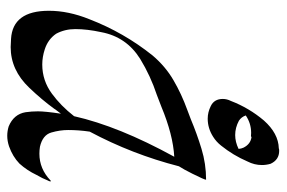

<svg xmlns="http://www.w3.org/2000/svg" viewBox="-148 -620 779 522"><g transform="rotate(90 241.0 -359.5)"><path d="M155.8 -85.4Q199.7 -85.4 235.4 -111.8Q268.1 -135.7 296.4 -171.9Q323.7 -293 406.2 -443.4L406.7 -444.3Q346.7 -440.9 270.5 -409.2Q254.9 -402.8 238.8 -397Q187 -379.9 140.6 -351.6Q80.6 -314 67.9 -245.6Q59.6 -207.5 59.6 -175.3Q59.6 -146.5 72.3 -123Q87.4 -101.1 114.3 -92.3Q135.3 -85.4 155.8 -85.4ZM349.6 9.8Q336.9 9.8 324.2 5.9Q291 -7.8 285.6 -40Q283.2 -56.6 283.2 -73.7Q283.2 -93.3 289.6 -136.2L277.8 -120.6Q277.3 -119.1 276.4 -118.2Q252 -84.5 218.8 -49.8Q170.9 0.5 108.4 0.5L86.4 -0.5Q9.8 -4.9 9.8 -103.5Q9.8 -156.7 32.7 -213.4Q68.8 -307.1 131.3 -385.3Q161.1 -420.4 198.5 -442.1Q235.8 -463.9 278.8 -479.5L304.7 -489.3Q344.2 -505.9 385 -518.3Q425.8 -530.8 469.2 -530.8Q469.2 -526.4 452.6 -493.2Q440.4 -468.8 432.6 -457Q399.9 -329.6 338.4 -214.4Q334 -185.1 334 -155.8Q334 -133.3 340.8 -109.9Q347.7 -86.4 379.4 -79.1Q389.2 -77.6 398.4 -77.6Q439.5 -77.6 471.2 -107.9Q472.2 -108.9 472.7 -108.9Q473.6 -108.9 473.6 -108.4Q473.6 -103.5 471.7 -101.6Q465.3 -85.4 456.1 -69.8Q443.8 -43.9 425.3 -23.4Q406.2 -4.9 378.4 4.9Q363.8 9.8 349.6 9.8ZM303.2 -535.2Q285.6 -535.2 269 -543.5Q249.5 -552.7 249.5 -576.2Q249.5 -587.4 254.9 -598.1Q273.9 -647.5 308.1 -688Q343.3 -727.5 383.8 -728.5Q385.3 -729.5 390.6 -729.5Q415 -729.5 425.8 -706.1Q429.2 -694.3 429.2 -682.6Q429.2 -662.1 419.4 -643.1Q402.8 -604.5 376.5 -571.8Q366.2 -558.6 352.1 -549.8Q329.1 -535.2 303.2 -535.2ZM347.7 -609.9Q366.2 -609.9 385.3 -619.1Q384.8 -626.5 381.8 -632.8Q372.1 -651.9 353 -654.3Q351.6 -652.8 350.6 -652.8L341.8 -653.3Q315.9 -653.3 294.4 -638.7Q298.3 -627 308.6 -620.1Q327.6 -609.9 347.7 -609.9Z"/></g></svg>

Font: Terrible Cursive
Style: Regular
Weight: 400
Designer: GGBotNet
Foundry: GGBotNet
Version: 1.00